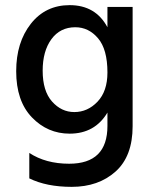

<svg xmlns="http://www.w3.org/2000/svg" viewBox="-20 -534 599 747"><path d="M496 -43Q496 74 429.5 133.5Q363 193 259 193Q161 193 94 160V61Q158 103 249 103Q398 103 398 -44V-96Q349 -14 251 -14Q165 -14 104 -77.5Q43 -141 43 -257Q43 -369 100 -441.5Q157 -514 251 -514Q352 -514 398 -428V-507H496ZM146 -259Q146 -180 182.5 -139Q219 -98 269 -98Q321 -98 359.5 -138.5Q398 -179 398 -252Q398 -342 361.5 -385Q325 -428 273 -428Q214 -428 180 -381.5Q146 -335 146 -259Z"/></svg>

Font: Hind Madurai Medium
Style: Regular
Weight: 500
Designer: Jyotish Sonowal
Foundry: Indian Type Foundry
Version: Version 1.001;PS 1.0;hotconv 1.0.86;makeotf.lib2.5.63406; tt